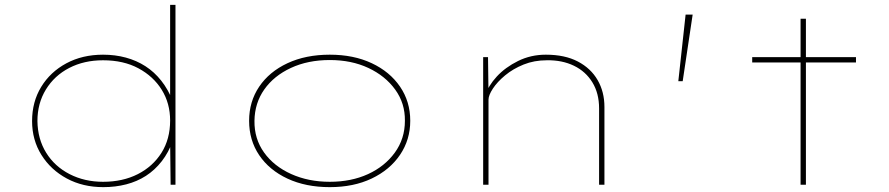

<svg xmlns="http://www.w3.org/2000/svg" viewBox="-20 -760 3659 790"><path d="M405 10Q321 10 255 -25.5Q189 -61 150.5 -122.5Q112 -184 112 -262Q112 -341 149.5 -402.5Q187 -464 253 -499.5Q319 -535 404 -535Q454 -535 498 -523Q542 -511 578.5 -487.5Q615 -464 643.5 -428Q672 -392 691 -344H680V-740H702V0H682L680 -181L692 -183Q674 -133 645.5 -96.5Q617 -60 580.5 -36.5Q544 -13 499.5 -1.5Q455 10 405 10ZM404 -12Q485 -12 547 -43.5Q609 -75 644.5 -131.5Q680 -188 680 -264Q680 -335 645.5 -390.5Q611 -446 549.5 -479Q488 -512 404 -512Q326 -512 265 -480.5Q204 -449 169 -392Q134 -335 134 -262Q135 -188 170 -131.5Q205 -75 266.5 -43.5Q328 -12 404 -12Z M1337 10Q1238 10 1163 -25Q1088 -60 1046.5 -121.5Q1005 -183 1005 -263Q1005 -342 1046.5 -403.5Q1088 -465 1163 -500Q1238 -535 1337 -535Q1435 -535 1509.5 -500Q1584 -465 1626 -403.5Q1668 -342 1668 -263Q1668 -185 1626 -123Q1584 -61 1509.5 -25.5Q1435 10 1337 10ZM1337 -12Q1425 -12 1494 -43.5Q1563 -75 1604.5 -132Q1646 -189 1646 -263Q1647 -335 1606 -391.5Q1565 -448 1495.5 -480.5Q1426 -513 1337 -513Q1247 -513 1177 -480.5Q1107 -448 1067.5 -392Q1028 -336 1027 -263Q1026 -189 1066.5 -132.5Q1107 -76 1178 -44Q1249 -12 1337 -12Z M1968 0V-525H1988L1990 -372L1977 -368Q1989 -407 2024 -445Q2059 -483 2111.5 -509Q2164 -535 2226 -535Q2304 -535 2357.5 -507Q2411 -479 2439 -430.5Q2467 -382 2467 -320V0H2445V-314Q2445 -376 2417.5 -421Q2390 -466 2341.5 -489.5Q2293 -513 2230 -512Q2178 -512 2134.5 -494.5Q2091 -477 2058.5 -450Q2026 -423 2008 -395.5Q1990 -368 1990 -350V0H1980Q1978 0 1975 0Q1972 0 1968 0Z M2771 -426 2801 -700H2830L2789 -426Z M3274 0V-683H3296V0ZM3075 -503V-525H3502V-503Z"/></svg>

Font: Lexend Tera Thin
Style: Regular
Weight: 250
Version: Version 1.007